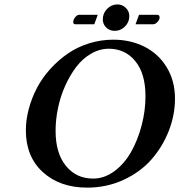

<svg xmlns="http://www.w3.org/2000/svg" viewBox="-20 -838 813 870"><path d="M609.9 -771H691.9Q703.1 -771 703.1 -759.8V-755.9Q701.7 -746.6 692.4 -737.3Q683.1 -728 673.8 -728H594.2ZM407.2 -728H321.8Q312 -728 312 -737.8V-742.2Q313.5 -751.5 321.8 -761.2Q330.1 -771 338.9 -771H422.9ZM473.1 -617.2Q431.2 -617.2 392.6 -594.7Q354 -572.3 325.4 -534.7Q296.9 -497.1 275.4 -449.2Q253.9 -401.4 242.9 -348.6Q231.9 -295.9 231.9 -245.1Q231.9 -143.6 278.8 -86.2Q325.7 -28.8 401.9 -28.8Q453.1 -28.8 498.5 -62.5Q543.9 -96.2 574.2 -149.9Q604.5 -203.6 621.8 -269.8Q639.2 -335.9 639.2 -401.9Q639.2 -504.9 593 -561Q546.9 -617.2 473.1 -617.2ZM375 12.2Q251.5 12.2 174.3 -57.9Q97.2 -127.9 97.2 -247.1Q97.2 -295.4 110.6 -345.2Q124 -395 147.9 -440.4Q171.9 -485.8 208 -525.6Q244.1 -565.4 286.9 -595Q329.6 -624.5 383.1 -641.4Q436.5 -658.2 493.2 -658.2Q571.8 -658.2 635.3 -626Q698.7 -593.8 735.8 -532.5Q772.9 -471.2 772.9 -391.1Q772.9 -316.4 744.6 -244.4Q716.3 -172.4 666 -115.2Q615.7 -58.1 539.6 -22.9Q463.4 12.2 375 12.2ZM445.8 -750Q445.8 -777.8 465.3 -797.9Q484.9 -817.9 512.2 -817.9Q534.7 -817.9 550.3 -802.2Q565.9 -786.6 565.9 -765.1Q565.9 -737.3 546.1 -717.8Q526.4 -698.2 500 -698.2Q476.6 -698.2 461.2 -713.4Q445.8 -728.5 445.8 -750Z"/></svg>

Font: Linux Libertine G
Style: Semibold Italic
Weight: 600
Italic angle: -11.5°
Designer: Philipp H. Poll
Foundry: Philipp H. Poll
Version: Version 5.1.1